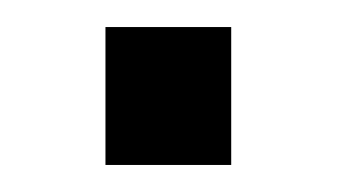

<svg xmlns="http://www.w3.org/2000/svg" viewBox="-20 -387 250 142"><path d="M58 -367H151V-265H58Z"/></svg>

Font: Pragati Narrow
Style: Regular
Weight: 400
Designer: Hector Gatti, Marcela Romero, Pablo Cosgaya and Nicolas Silva
Foundry: Omnibus-Type
Version: Version 1.010; ttfautohint (v1.3)